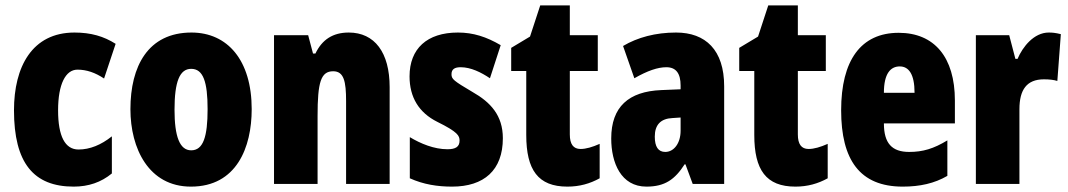

<svg xmlns="http://www.w3.org/2000/svg" viewBox="-20 -684 3973 714"><path d="M254 10C309 10 356 -6 396 -39V-177C356 -145 314 -128 272 -128C222 -128 196 -177 196 -274C196 -371 224 -425 268 -425C302 -425 334 -414 367 -392L410 -521C366 -549 318 -563 257 -563C99 -563 32 -435 32 -274C32 -78 105 10 254 10Z M916 -278C916 -460 826 -563 692 -563C530 -563 465 -437 465 -278C465 -132 533 10 690 10C860 10 916 -136 916 -278ZM629 -276C629 -380 648 -428 691 -428C736 -428 752 -379 752 -278C752 -176 736 -125 691 -125C648 -125 629 -177 629 -276Z M1277 -563C1218 -563 1178 -537 1153 -485H1144L1126 -553H999V0H1161V-253C1161 -378 1173 -419 1219 -419C1259 -419 1267 -381 1267 -308V0H1429V-360C1429 -489 1373 -563 1277 -563Z M1850 -170C1850 -255 1804 -304 1737 -342C1666 -384 1659 -390 1659 -408C1659 -426 1670 -434 1693 -434C1731 -434 1769 -415 1802 -393L1842 -516C1789 -547 1740 -563 1683 -563C1568 -563 1503 -503 1503 -400C1503 -322 1538 -265 1606 -231C1683 -193 1689 -179 1689 -161C1689 -138 1674 -129 1644 -129C1594 -129 1544 -150 1504 -174V-21C1555 2 1607 10 1661 10C1780 10 1850 -51 1850 -170Z M2139 -130C2112 -130 2099 -148 2099 -184V-420H2203V-553H2099V-664H1989L1951 -548L1881 -506V-420H1937V-182C1937 -52 1981 10 2090 10C2135 10 2174 -1 2210 -21V-149C2183 -137 2159 -130 2139 -130Z M2494 -563C2418 -563 2351 -545 2297 -513L2339 -393C2388 -421 2426 -434 2458 -434C2494 -434 2511 -411 2511 -366V-352L2439 -349C2318 -344 2253 -287 2253 -169C2253 -79 2289 10 2384 10C2453 10 2490 -17 2526 -73H2529L2556 0H2673V-363C2673 -498 2604 -563 2494 -563ZM2481 -245 2511 -247V-198C2511 -151 2486 -119 2454 -119C2428 -119 2415 -138 2415 -176C2415 -220 2437 -243 2481 -245Z M2987 -130C2960 -130 2947 -148 2947 -184V-420H3051V-553H2947V-664H2837L2799 -548L2729 -506V-420H2785V-182C2785 -52 2829 10 2938 10C2983 10 3022 -1 3058 -21V-149C3031 -137 3007 -130 2987 -130Z M3322 -562C3181 -562 3108 -459 3108 -274C3108 -90 3177 10 3337 10C3401 10 3455 -2 3503 -30V-162C3452 -131 3412 -119 3361 -119C3297 -119 3267 -151 3267 -225H3531V-310C3531 -472 3454 -562 3322 -562ZM3326 -437C3359 -437 3381 -409 3381 -339H3267C3267 -411 3292 -437 3326 -437Z M3880 -563C3825 -563 3783 -510 3764 -465H3756L3733 -553H3609V0H3771V-278C3771 -350 3798 -389 3862 -389C3883 -389 3899 -387 3912 -383L3925 -557C3905 -562 3893 -563 3880 -563Z"/></svg>

Font: Noto Sans Ethiopic ExtraCondensed Black
Style: Regular
Weight: 900
Width: 2
Designer: Monotype Design Team
Foundry: Monotype Imaging Inc.
Version: Version 2.102